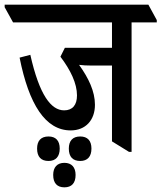

<svg xmlns="http://www.w3.org/2000/svg" viewBox="-62 -644 692 823"><path d="M241 -85C305 -85 345 -129 345 -195C345 -252 318 -309 277 -366C292 -364 310 -363 331 -363H418V-38L491 7H502V-548H610V-558L574 -624H-42V-613L-6 -548H418V-439H216L197 -401C241 -343 268 -286 268 -235C268 -194 249 -171 213 -171C157 -171 107 -236 68 -409L22 -397C62 -196 133 -85 241 -85ZM146 46C177 46 194 27 194 -7C194 -41 177 -59 146 -59C114 -59 97 -41 97 -7C97 28 114 46 146 46ZM282 46C313 46 330 27 330 -7C330 -41 313 -59 282 -59C250 -59 233 -41 233 -7C233 28 250 46 282 46ZM214 159C245 159 262 141 262 106C262 73 245 54 214 54C183 54 166 73 166 106C166 141 183 159 214 159Z"/></svg>

Font: Noto Serif Devanagari Condensed Medium
Style: Regular
Weight: 500
Width: 3
Designer: Universal Thirst, Indian Type Foundry and the Monotype Design Team
Foundry: Monotype Imaging Inc.
Version: Version 2.004